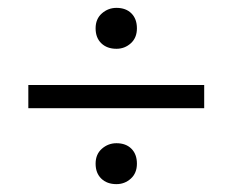

<svg xmlns="http://www.w3.org/2000/svg" viewBox="-20 -595 591 488"><path d="M499 -379V-320H52V-379ZM223 -179Q223 -203 239 -217Q255 -231 276 -231Q300 -231 314 -217Q328 -203 328 -179Q328 -155 312.5 -141Q297 -127 276 -127Q252 -127 237.5 -141Q223 -155 223 -179ZM223 -523Q223 -547 239 -561Q255 -575 276 -575Q300 -575 314 -561Q328 -547 328 -523Q328 -499 312.5 -485Q297 -471 276 -471Q252 -471 237.5 -485Q223 -499 223 -523Z"/></svg>

Font: Pack4
Style: Regular
Weight: 400
Version: Version 2.002